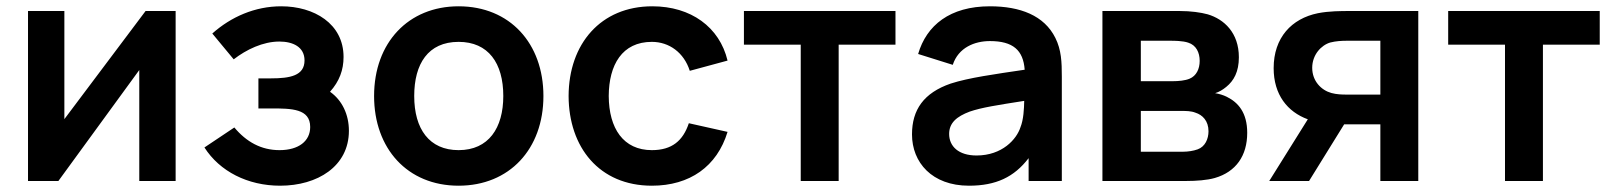

<svg xmlns="http://www.w3.org/2000/svg" viewBox="-20 -575 5128 610"><path d="M538 -540H442.5L184.5 -196.5V-540H69V0H165.5L422.5 -352.5V0H538Z M870 15C988.5 15 1088.5 -46.5 1088.5 -159.5C1088.5 -211 1067 -256.5 1028.5 -283.5C1058.5 -317 1071.5 -353 1071.5 -394C1071.5 -500 977.5 -555 873.5 -555C790 -555 714 -521.5 654.5 -468.5L722.5 -386.5C762.5 -417.5 815.5 -443 867.5 -443C910.5 -443 947.5 -426 947.5 -383C947.5 -334.5 901.5 -326 840.5 -326H801V-230.5H841C906 -230.5 965.5 -230 965.5 -171.5C965.5 -126.5 928.5 -98 868 -98C810 -98 763 -124 724.5 -170L629.5 -106.5C678 -30.5 767 15 870 15Z M1437 15C1598.5 15 1706.5 -101.5 1706.5 -270C1706.5 -437 1600 -555 1437 -555C1277.5 -555 1168.5 -439.5 1168.5 -270C1168.5 -103 1274.5 15 1437 15ZM1296 -270C1296 -372 1340 -442 1437 -442C1531.5 -442 1579 -374.5 1579 -270C1579 -168.5 1532.5 -98 1437 -98C1344 -98 1296 -165 1296 -270Z M2051 15C2171.5 15 2258 -46 2291.5 -156L2168.5 -183.5C2150 -128 2115 -98 2051 -98C1960.5 -98 1914.5 -167 1914 -270C1914.5 -369 1956.5 -442 2051 -442C2106 -442 2153 -408 2171.5 -350L2291.5 -382.5C2266 -489 2175 -555 2052.5 -555C1888.5 -555 1787 -435.5 1786.5 -270C1787 -107 1884 15 2051 15Z M2524 0H2644.5V-433H2825V-540H2343.5V-433H2524Z M3058.5 15C3144.5 15 3202 -12.5 3248 -72.5V0H3353.5V-331.5C3353.5 -378 3352 -416.5 3333 -454.5C3297.5 -526 3221 -555 3125 -555C2998 -555 2923.5 -494.5 2897 -403.5L3007 -369C3025 -424 3076.5 -444.5 3125 -444.5C3198.5 -444.5 3231 -415.5 3235.5 -353.5C3141 -339.5 3057.5 -328 3000.5 -309.5C2915 -280 2877.5 -226.5 2877.5 -148C2877.5 -59 2941 15 3058.5 15ZM2995.5 -149.5C2995.5 -184.5 3019.5 -205 3061 -220.5C3099 -233.5 3148 -241 3234 -254.5C3233.5 -229.5 3232 -195 3222 -170.5C3210 -133 3164.5 -81 3082.5 -81C3025.5 -81 2995.5 -110 2995.5 -149.5Z M3482.5 0H3748C3781 0 3815 -2.5 3839.5 -9.5C3907 -29 3942.5 -80.5 3942.5 -153C3942.5 -217 3914 -249.5 3877.5 -267.5C3866.5 -273 3853 -277 3840.5 -279C3852.5 -282.5 3864.5 -289.5 3876 -299C3900 -318.5 3916 -347 3916 -393C3916 -471 3869 -514 3817 -529.5C3795 -535.5 3763.5 -540 3728 -540H3482.5ZM3604.5 -93V-222.5H3737C3747 -222.5 3764.5 -222.5 3778 -217C3800.5 -210 3819.5 -191 3819.5 -158C3819.5 -134 3809 -109 3785 -100.5C3771.5 -95.5 3753.5 -93 3739.5 -93ZM3604.5 -317V-445.5H3702C3708.5 -445.5 3738 -445.5 3755 -439.5C3780.5 -431.5 3791.5 -408 3791.5 -381.5C3791.5 -356 3781 -334 3759.5 -325C3745.5 -319 3724.5 -317 3704.5 -317Z M4365.5 0H4486V-540H4267C4242.5 -540 4202 -540 4167 -533C4083.5 -516 4026.5 -455.5 4026.5 -358.5C4026.5 -274 4070.5 -219.5 4135 -196L4012.5 0H4139L4250.5 -180H4269H4365.5ZM4149 -359.5C4149 -401 4177.5 -431.5 4206.5 -440C4224 -444.5 4243.5 -445.5 4256.5 -445.5H4365.5V-274.5H4256.5C4244 -274.5 4226.5 -275 4210 -279.5C4177.5 -288.5 4149 -317.5 4149 -359.5Z M4761.5 0H4882V-433H5062.5V-540H4581V-433H4761.5Z"/></svg>

Font: Manrope
Style: Bold
Weight: 700
Designer: Mikhail Sharanda
Foundry: Mikhail Sharanda
Version: Version 4.505;FEAKit 1.0